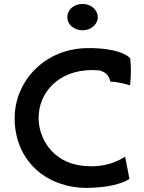

<svg xmlns="http://www.w3.org/2000/svg" viewBox="-20 -948 730 970"><path d="M320 -861C320 -825 353 -795 397 -795C440 -795 474 -825 474 -861C474 -898 440 -928 397 -928C353 -928 320 -899 320 -861ZM606 -153C580 -136 531 -114 470 -109C441 -107 413 -108 387 -112C246 -131 175 -248 175 -352C175 -480 275 -594 445 -594C458 -594 470 -593 483 -592H484L487 -591C515 -582 532 -565 537 -536C581 -534 619 -522 637 -517C642 -561 643 -609 638 -653C623 -671 569 -705 427 -705C204 -705 54 -536 54 -351C54 -158 185 -17 383 0C407 2 430 2 454 0C560 -5 612 -30 634 -44L612 -158C611 -157 610 -154 608 -153Z"/></svg>

Font: Bluebird
Style: LiExt
Weight: 300
Designer: Jasper
Foundry: Cannot Into Space Fonts
Version: Version 0.98